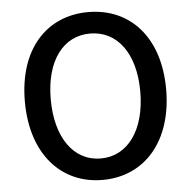

<svg xmlns="http://www.w3.org/2000/svg" viewBox="-53 -801 861 865"><g transform="rotate(-5 377.0 -368.5)"><path d="M377 11C566 11 697 -135 697 -371C697 -607 566 -748 377 -748C188 -748 58 -607 58 -371C58 -135 188 11 377 11ZM377 -86C255 -86 175 -197 175 -371C175 -545 255 -651 377 -651C499 -651 580 -545 580 -371C580 -197 499 -86 377 -86Z"/></g></svg>

Font: Bithumb Trading Sans Medium
Style: Regular
Weight: 500
Designer: Ham Hyungwon
Foundry: Bithumb
Version: Version 1.200;FEAKit 1.0